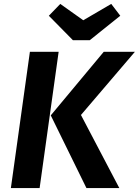

<svg xmlns="http://www.w3.org/2000/svg" viewBox="-20 -955 705 975"><path d="M544.9 -935.1 590.8 -875 436 -751H350.1L228 -875L286.1 -935.1L402.8 -852.1ZM35.2 0 131.8 -691.9H277.8L181.2 0ZM418.9 0 237.8 -369.1 506.8 -691.9H665L391.1 -371.1L585.9 0Z"/></svg>

Font: FiraGO SemiBold
Style: Italic
Weight: 600
Italic angle: -8°
Designer: bBox Type GmbH
Foundry: bBox Type GmbH
Version: Version 1.001;PS 001.001;hotconv 1.0.88;makeotf.lib2.5.64775